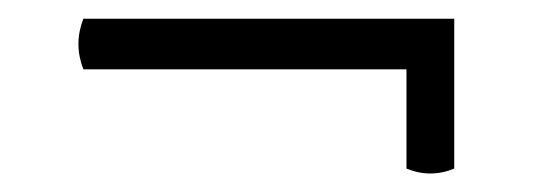

<svg xmlns="http://www.w3.org/2000/svg" viewBox="-20 -409 589 205"><path d="M69 -389C62 -371 62 -353 69 -335H414V-229C431 -222 448 -222 465 -229V-335V-389Z"/></svg>

Font: Arima Koshi Medium
Style: Regular
Weight: 500
Designer: Joana Correia and Natanael Gama
Foundry: NDISCOVER
Version: Version 1.019;PS 001.019;hotconv 1.0.88;makeotf.lib2.5.64775